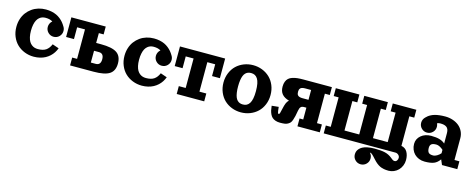

<svg xmlns="http://www.w3.org/2000/svg" viewBox="-33 -1054 4558 1844"><g transform="rotate(15 2246.5 -132.0)"><path d="M344.7 -363.5Q316.9 -380.9 273.9 -380.9Q256.6 -380.9 241.7 -376.1Q226.8 -371.3 213.3 -359.9Q199.7 -348.4 190.2 -330.8Q180.7 -313.2 175 -286.1Q169.4 -259 169.4 -224.6Q169.4 -190.2 175.5 -163.3Q181.6 -136.5 191.8 -119.4Q201.9 -102.3 216.2 -91.3Q230.5 -80.3 245.6 -75.8Q260.7 -71.3 278.3 -71.3Q329.8 -71.3 358.8 -91.2Q387.7 -111.1 405 -152.6L470 -130.1Q461.2 -106.4 447.6 -85.6Q434.1 -64.7 415 -47.1Q396 -29.5 372.7 -17Q349.4 -4.4 320.1 2.7Q290.8 9.8 258.3 9.8Q210.2 9.8 167.4 -7.1Q124.5 -23.9 92.9 -54.1Q61.3 -84.2 42.8 -128.4Q24.4 -172.6 24.4 -224.6Q24.4 -266.4 36.1 -303.2Q47.9 -340.1 69.2 -368.4Q90.6 -396.7 119.4 -417.2Q148.2 -437.7 183.3 -448.4Q218.5 -459 257.1 -459Q287.6 -459 314.5 -453.2Q341.3 -447.5 362.4 -437.6Q383.5 -427.7 401.9 -413.1Q420.2 -398.4 434 -382Q447.8 -365.5 459.7 -345Q472.2 -325.7 472.2 -302.7Q472.2 -270.3 449.3 -247.4Q426.5 -224.6 394 -224.6Q361.6 -224.6 338.7 -247.4Q315.9 -270.3 315.9 -302.7Q315.9 -320.8 323.6 -336.7Q331.3 -352.5 344.7 -363.5Z M511.2 -253.9V-449.2H853V-371.1H805.4L804.9 -273.4H853Q962.9 -273.4 1010.5 -241.7Q1058.1 -210 1058.1 -136.7Q1058.1 -63.5 1010.5 -31.7Q962.9 0 853 0H618.7V-78.1H667.5V-371.1H589.4V-253.9ZM804.7 -195.3 804.2 -78.1H853Q901.9 -78.1 901.9 -136.7Q901.9 -195.3 853 -195.3Z M1419.7 -363.5Q1391.8 -380.9 1348.9 -380.9Q1331.5 -380.9 1316.7 -376.1Q1301.8 -371.3 1288.2 -359.9Q1274.7 -348.4 1265.1 -330.8Q1255.6 -313.2 1250 -286.1Q1244.4 -259 1244.4 -224.6Q1244.4 -190.2 1250.5 -163.3Q1256.6 -136.5 1266.7 -119.4Q1276.9 -102.3 1291.1 -91.3Q1305.4 -80.3 1320.6 -75.8Q1335.7 -71.3 1353.3 -71.3Q1404.8 -71.3 1433.7 -91.2Q1462.6 -111.1 1480 -152.6L1544.9 -130.1Q1536.1 -106.4 1522.6 -85.6Q1509 -64.7 1490 -47.1Q1470.9 -29.5 1447.6 -17Q1424.3 -4.4 1395 2.7Q1365.7 9.8 1333.3 9.8Q1285.2 9.8 1242.3 -7.1Q1199.5 -23.9 1167.8 -54.1Q1136.2 -84.2 1117.8 -128.4Q1099.4 -172.6 1099.4 -224.6Q1099.4 -266.4 1111.1 -303.2Q1122.8 -340.1 1144.2 -368.4Q1165.5 -396.7 1194.3 -417.2Q1223.1 -437.7 1258.3 -448.4Q1293.5 -459 1332 -459Q1362.5 -459 1389.4 -453.2Q1416.3 -447.5 1437.4 -437.6Q1458.5 -427.7 1476.8 -413.1Q1495.1 -398.4 1508.9 -382Q1522.7 -365.5 1534.7 -345Q1547.1 -325.7 1547.1 -302.7Q1547.1 -270.3 1524.3 -247.4Q1501.5 -224.6 1469 -224.6Q1436.5 -224.6 1413.7 -247.4Q1390.9 -270.3 1390.9 -302.7Q1390.9 -320.8 1398.6 -336.7Q1406.2 -352.5 1419.7 -363.5Z M1591.1 -253.9V-449.2H2040.3V-253.9H1962.2V-371.1H1884V-78.1H1952.4V0H1679V-78.1H1747.3V-371.1H1669.2V-253.9Z M2227.2 -440.7Q2270 -457.5 2318.1 -457.5Q2366.2 -457.5 2409.1 -440.7Q2451.9 -423.8 2483.6 -393.7Q2515.4 -363.5 2533.8 -319.3Q2552.2 -275.1 2552.2 -223.1Q2552.2 -171.1 2533.8 -127Q2515.4 -82.8 2483.6 -52.6Q2451.9 -22.5 2409.1 -5.6Q2366.2 11.2 2318.1 11.2Q2270 11.2 2227.2 -5.6Q2184.3 -22.5 2152.7 -52.6Q2121.1 -82.8 2102.7 -127Q2084.2 -171.1 2084.2 -223.1Q2084.2 -275.1 2102.7 -319.3Q2121.1 -363.5 2152.7 -393.7Q2184.3 -423.8 2227.2 -440.7ZM2318.1 -379.4Q2301 -379.4 2287.6 -374.5Q2274.2 -369.6 2262.9 -358.4Q2251.7 -347.2 2244.5 -329.3Q2237.3 -311.5 2233.3 -284.9Q2229.2 -258.3 2229.2 -223.1Q2229.2 -188 2233.3 -161.4Q2237.3 -134.8 2244.5 -116.9Q2251.7 -99.1 2262.9 -87.9Q2274.2 -76.7 2287.6 -71.8Q2301 -66.9 2318.1 -66.9Q2339.6 -66.9 2355.5 -75.1Q2371.3 -83.3 2383.2 -101.3Q2395 -119.4 2401 -149.9Q2407 -180.4 2407 -223.1Q2407 -265.9 2401 -296.4Q2395 -326.9 2383.2 -345Q2371.3 -363 2355.5 -371.2Q2339.6 -379.4 2318.1 -379.4Z M3101.6 -449.2V-371.1H3052.7V-78.1H3101.6V0H2879.4V-78.1H2916V-195.3H2887.9Q2871.8 -195.3 2861.1 -184.6Q2850.3 -173.8 2845.5 -146.5Q2839.1 -110.1 2835 -90.8Q2830.8 -71.5 2823.5 -50.7Q2816.2 -29.8 2808.1 -20.8Q2800 -11.7 2785.8 -3.3Q2771.5 5.1 2753.3 7.4Q2735.1 9.8 2708 9.8Q2682.1 9.8 2662.4 2.8Q2642.6 -4.2 2629.9 -15.6Q2617.2 -27.1 2608.6 -45.3Q2600.1 -63.5 2595.8 -82.5Q2591.6 -101.6 2589.1 -127L2657.5 -134Q2659.7 -110.6 2661.4 -97.9Q2663.1 -85.2 2665.2 -78.4Q2667.2 -71.5 2669.2 -69.9Q2671.1 -68.4 2675 -68.4Q2680.9 -68.4 2684.9 -79.3Q2689 -90.3 2696.5 -127Q2703.4 -159.9 2712.2 -181.6Q2720.9 -203.4 2736.8 -217.3Q2689.9 -230 2666.3 -257.7Q2642.6 -285.4 2642.6 -332Q2642.6 -360.8 2650.8 -381.7Q2658.9 -402.6 2673.2 -415.5Q2687.5 -428.5 2710.3 -436Q2733.2 -443.6 2758.5 -446.4Q2783.9 -449.2 2818.4 -449.2ZM2916 -371.1H2857.4Q2839.6 -371.1 2827.8 -367.7Q2815.9 -364.3 2809.7 -357.4Q2803.5 -350.6 2801.1 -342.4Q2798.8 -334.2 2798.8 -322.3Q2798.8 -310.3 2801.1 -302.1Q2803.5 -293.9 2809.7 -287.1Q2815.9 -280.3 2827.8 -276.9Q2839.6 -273.4 2857.4 -273.4H2916Z M3707 -371.1V-449.2H3941.4V-371.1H3892.6V-77.1Q3912.4 -74.2 3927.6 -63.4Q3942.9 -52.5 3952.1 -36Q3961.4 -19.5 3966.1 0.5Q3970.7 20.5 3970.7 43.5Q3970.7 73 3959.7 99.5Q3948.7 126 3930.3 144.8Q3911.9 163.6 3886.7 174.6Q3861.6 185.5 3834 185.5Q3782.7 185.5 3748.7 169.4Q3714.6 153.3 3680.2 114.7Q3666 98.9 3659.8 92.2Q3653.6 85.4 3645 77.3Q3636.5 69.1 3631.2 66.3Q3626 63.5 3621.1 63.5Q3618.7 63.5 3616.7 63.7Q3637.7 86.2 3637.7 117.2Q3637.7 149.7 3614.9 172.5Q3592 195.3 3559.6 195.3Q3527.1 195.3 3504.3 172.5Q3481.4 149.7 3481.4 117.2Q3481.4 102.5 3485.7 89Q3490 75.4 3501.8 61.5Q3513.7 47.6 3532 37.6Q3550.3 27.6 3580.9 21.1Q3611.6 14.6 3650.9 14.6Q3718.8 14.6 3756.2 23.9Q3793.7 33.2 3825.2 58.3Q3826.7 59.6 3831.8 63.6Q3836.9 67.6 3838.1 68.6Q3839.4 69.6 3843.4 72.5Q3847.4 75.4 3849.2 76.2Q3851.1 76.9 3854.2 78.4Q3857.4 79.8 3860.4 80.2Q3863.3 80.6 3866.5 80.6Q3879.9 80.6 3888.7 68.7Q3897.5 56.9 3897.5 41.5Q3897.5 24.2 3883.9 12.1Q3870.4 0 3853.5 0H3140.6V-78.1H3189.5V-371.1H3140.6V-449.2H3375V-371.1H3326.2V-78.1H3472.7V-371.1H3423.8V-449.2H3658.2V-371.1H3609.4V-78.1H3755.9V-371.1Z M4419.9 -294.2V-78.1H4468.8V0H4316.7L4294.9 -50.8Q4270 -15.1 4237.2 -2Q4204.3 11.2 4145.5 11.2Q4115 11.2 4088.7 0.6Q4062.5 -10 4044.1 -28.3Q4025.6 -46.6 4015.3 -72.3Q4004.9 -97.9 4004.9 -127.2Q4004.9 -177.7 4044.4 -211.1Q4084 -244.4 4145.5 -244.4Q4195.1 -244.4 4227.5 -235Q4260 -225.6 4283.2 -205.1V-308.6Q4283.2 -330.6 4277.2 -345.3Q4271.2 -360.1 4259.3 -368Q4247.3 -376 4232.4 -379.2Q4217.5 -382.3 4196.8 -382.3Q4180.2 -382.3 4166.7 -375.2Q4174.3 -359.4 4174.3 -341.8Q4174.3 -309.3 4151.5 -286.5Q4128.7 -263.7 4096.2 -263.7Q4063.7 -263.7 4040.9 -286.5Q4018.1 -309.3 4018.1 -341.8Q4018.1 -358.4 4024.5 -373Q4031 -387.7 4042.5 -398.7Q4052.2 -408.9 4062.7 -417.1Q4073.2 -425.3 4089.2 -433.5Q4105.2 -441.7 4124 -447Q4142.8 -452.4 4169.1 -455.7Q4195.3 -459 4226.6 -459Q4267.1 -459 4302.7 -447Q4338.4 -435.1 4364.3 -413.8Q4390.1 -392.6 4405 -361.6Q4419.9 -330.6 4419.9 -294.2ZM4283.2 -108.4V-142.1Q4268.1 -156.5 4249.1 -166.4Q4230.2 -176.3 4214.1 -176.3Q4179.4 -176.3 4165.3 -164.7Q4151.1 -153.1 4151.1 -127.2Q4151.1 -96.2 4163.3 -81.5Q4175.5 -66.9 4208.7 -66.9Q4227.5 -66.9 4247.9 -79Q4268.3 -91.1 4283.2 -108.4Z"/></g></svg>

Font: Orelega One
Style: Regular
Weight: 400
Version: Version 1.1 ; ttfautohint (v1.8.3)